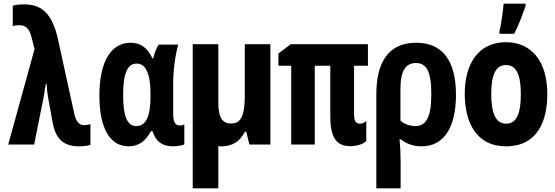

<svg xmlns="http://www.w3.org/2000/svg" viewBox="-20 -791 3040 1051"><path d="M414 10C438 10 458 7 475 2V-112C465 -108 454 -106 441 -106C416 -106 397 -122 387 -167L295 -587C262 -721 205 -767 113 -767C86 -767 68 -765 50 -760V-648C60 -651 70 -653 86 -653C127 -653 143 -626 153 -586L169 -522L25 0H167L222 -275C223 -287 226 -309 231 -332H235C237 -305 238 -287 242 -265L267 -126C284 -29 328 10 414 10Z M684 10C738 10 777 -18 806 -73H815C832 -17 868 10 927 10C954 10 983 4 989 -1V-109C982 -106 972 -104 964 -104C940 -104 928 -123 928 -167V-333C928 -407 939 -489 956 -547H849C837 -531 827 -504 819 -472H814C787 -529 751 -557 695 -557C590 -557 524 -457 524 -268C524 -93 580 10 684 10ZM727 -101C676 -101 654 -154 654 -270C654 -386 676 -443 728 -443C779 -443 804 -386 804 -272V-265C804 -154 779 -101 727 -101Z M1191 10C1252 10 1295 -17 1320 -70H1328L1345 0H1460V-549H1320V-275C1320 -161 1302 -115 1245 -115C1194 -115 1175 -152 1175 -230V-549H1035V240H1175V9C1180 10 1185 10 1191 10Z M1896 9C1938 9 1968 -3 1985 -19V-129C1976 -120 1964 -114 1950 -114C1927 -114 1918 -130 1918 -169V-431H1994V-549H1571L1504 -498V-431H1574V0H1703V-431H1788V-155C1788 -44 1818 9 1896 9Z M2040 -274V240H2173V104C2173 67 2172 20 2167 -29H2173C2206 -3 2243 10 2288 10C2422 10 2476 -113 2476 -272C2476 -462 2400 -557 2258 -557C2101 -557 2040 -443 2040 -274ZM2253 -101C2223 -101 2192 -112 2172 -131V-303C2172 -403 2200 -446 2257 -446C2314 -446 2341 -401 2341 -276C2341 -148 2312 -101 2253 -101Z M2714 -620V-606H2794C2821 -655 2840 -711 2857 -759V-771H2737C2735 -744 2722 -647 2714 -620ZM2750 10C2921 10 2976 -127 2976 -276C2976 -458 2887 -560 2750 -560C2596 -560 2524 -439 2524 -277C2524 -123 2586 10 2750 10ZM2750 -114C2694 -114 2669 -170 2669 -277C2669 -383 2694 -435 2750 -435C2806 -435 2831 -382 2831 -277C2831 -169 2808 -114 2750 -114Z"/></svg>

Font: Noto Sans Mono ExtraCondensed ExtraBold
Style: Regular
Weight: 800
Width: 2
Designer: Monotype Design Team
Foundry: Monotype Imaging Inc.
Version: Version 2.014